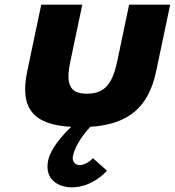

<svg xmlns="http://www.w3.org/2000/svg" viewBox="-20 -533 754 828"><path d="M187.8 158C169.5 245 237.2 275 289.2 275C381.2 275 441.3 203 441.3 203L380.7 149C380.7 149 354.4 179 323.4 179C306.4 179 289.3 165 294.6 140C305.3 89 347 38 369.1 14C532.4 3 620.3 -68 653.5 -226L713.9 -513H536.9L485.6 -269C464.3 -168 429.1 -129 355.1 -129C281.1 -129 262.3 -168 283.6 -269L334.9 -513H157.9L97.5 -226C63.9 -66 122.9 5 287.1 14C248.3 51 198.3 108 187.8 158Z"/></svg>

Font: Hussar
Style: BdOblTwo
Weight: 700
Foundry: Cannot Into Space Fonts
Version: Version 2.00